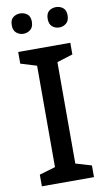

<svg xmlns="http://www.w3.org/2000/svg" viewBox="-100 -958 553 1005"><g transform="rotate(-10 177.0 -455.5)"><path d="M315 0H38V-62L123 -87V-626L38 -652V-714H315V-652L231 -626V-87L315 -62ZM29 -857Q29 -886 45 -898.5Q61 -911 82 -911Q104 -911 120 -898.5Q136 -886 136 -858Q136 -830 120 -816.5Q104 -803 82 -803Q61 -803 45 -816.5Q29 -830 29 -857ZM220 -857Q220 -886 235.5 -898.5Q251 -911 273 -911Q294 -911 310 -898.5Q326 -886 326 -858Q326 -830 310 -816.5Q294 -803 273 -803Q251 -803 235.5 -816.5Q220 -830 220 -857Z"/></g></svg>

Font: Noto Sans Thai Medium
Style: Regular
Weight: 500
Designer: Monotype Design Team
Foundry: Monotype Imaging Inc.
Version: Version 2.001